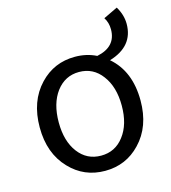

<svg xmlns="http://www.w3.org/2000/svg" viewBox="-111 -824 828 927"><g transform="rotate(-15 303.0 -360.5)"><path d="M415 -120Q459 -177 459 -271Q459 -365 415 -423Q372 -481 301 -481Q231 -481 187 -423Q144 -365 144 -271Q144 -177 187 -120Q230 -63 301 -63Q372 -63 415 -120ZM558 -734Q584 -691 584 -646Q584 -534 461 -497Q553 -418 553 -271Q553 -141 477 -62Q406 13 301 13Q196 13 125 -62Q49 -141 49 -271Q49 -402 125 -482Q196 -557 301 -557Q359 -557 407 -533Q504 -553 504 -640Q504 -674 487 -700Z"/></g></svg>

Font: Source Han Sans K Regular
Style: Regular
Weight: 400
Designer: Ryoko NISHIZUKA  (kana & ideographs); Paul D. Hunt (Latin, Greek & Cyrillic); Wenlong ZHANG  (bopomofo); Sandoll Communi
Foundry: Adobe Systems Incorporated
Version: Version 1.00 July 18, 2014, initial release